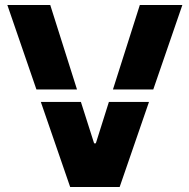

<svg xmlns="http://www.w3.org/2000/svg" viewBox="-20 -747 754 767"><path d="M708.5 -727.1 592.3 -389.6H431.2L538.6 -727.1ZM9.3 -727.1H180.7L287.6 -389.6H125.5ZM143.1 -339.8H303.2L356 -174.3H362.8L415 -339.8H575.2L458 0H260.3Z"/></svg>

Font: Inter Tight Stencil
Style: Bold
Weight: 700
Designer: Rasmus Andersson
Foundry: rsms
Version: Version 3.004;Glyphs 3.1.2 (3151)